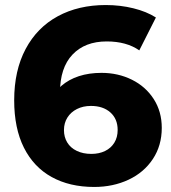

<svg xmlns="http://www.w3.org/2000/svg" viewBox="-20 -733 684 766"><path d="M36.6 -332.9Q36.6 -452 82.4 -537.8Q128.2 -623.6 210.6 -668.2Q293 -712.9 401.9 -712.9Q460 -712.9 512.3 -699.9Q564.7 -687 602 -663.2L535.7 -532Q484.6 -567.7 405.6 -567.7Q318.9 -567.7 269.1 -515.1Q219.3 -462.6 219.3 -363.4Q219.3 -320.2 223.8 -285.8L176.9 -327Q195.1 -364.7 224.8 -390.4Q254.6 -416.1 294.9 -429.2Q335.2 -442.3 385 -442.3Q451.2 -442.3 506.2 -415Q561.2 -387.7 593.3 -337.8Q625.4 -287.9 625.4 -222.8Q625.4 -152.4 589.9 -98.7Q554.4 -44.9 492.8 -16Q431.1 12.9 355.7 12.9Q257.8 12.9 186.1 -26.8Q114.3 -66.4 75.4 -143.9Q36.6 -221.3 36.6 -332.9ZM449.4 -214.4Q449.4 -258.6 420.3 -284.5Q391.2 -310.4 342.8 -310.4Q311.6 -310.4 287.1 -298.1Q262.6 -285.8 248.9 -264Q235.2 -242.2 235.2 -214Q235.2 -186.2 248.2 -164.7Q261.2 -143.1 286.2 -131.1Q311.1 -119 344.6 -119Q375.3 -119 399.2 -130.6Q423 -142.2 436.2 -163.8Q449.4 -185.3 449.4 -214.4Z"/></svg>

Font: iiserrat Thin
Style: Regular
Weight: 100
Designer: Akira Ohta
Foundry: Akira Ohta
Version: Version 1.200;Glyphs 3.3.1 (3343)